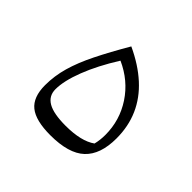

<svg xmlns="http://www.w3.org/2000/svg" viewBox="-114 -562 697 697"><g transform="rotate(45 234.5 -214.0)"><path d="M207 -367.2Q277.8 -335.4 318.4 -273.9Q358.9 -212.4 358.9 -137.7Q358.9 -111.3 353 -87.9Q313 -59.1 232.9 -59.1Q171.4 -59.1 142.3 -75.9Q113.3 -92.8 113.3 -127Q113.3 -169.9 137.5 -232.4Q161.6 -294.9 207 -367.2ZM218.3 4.4Q312 4.4 354.2 -35.2Q396.5 -74.7 396.5 -157.2Q396.5 -219.2 374 -270Q351.6 -320.8 307.4 -361.1Q263.2 -401.4 198.2 -431.6Q157.2 -361.3 130.1 -306.6Q103 -252 89.6 -205.1Q76.2 -158.2 76.2 -110.8Q76.2 -49.3 109.6 -22.5Q143.1 4.4 218.3 4.4Z"/></g></svg>

Font: Pinar-VF
Style: Regular
Weight: 300
Designer: Amin Abedi
Version: Version 3.0